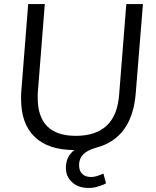

<svg xmlns="http://www.w3.org/2000/svg" viewBox="-20 -732 771 947"><path d="M685 -712 650 -278Q634 -52 456 -4Q412 8 391 29Q370 50 370 82Q370 111 386 126Q401 141 430 141Q454 141 490 124L503 172Q495 177 484.5 181Q474 185 463 188Q442 195 418 195Q365 195 336 167Q305 140 305 95Q305 40 347 8Q218 8 151 -57Q84 -121 84 -244Q84 -256 84 -265Q84 -274 85 -281L119 -712H201L167 -282Q166 -277 166 -269Q166 -261 166 -250Q166 -62 354 -62Q453 -62 507 -113Q561 -164 568 -270L603 -712Z"/></svg>

Font: PRinguin Sans
Style: Italic
Weight: 400
Designer: Vernon Adams
Foundry: Vernon Adams
Version: ""